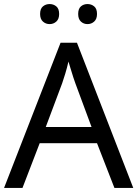

<svg xmlns="http://www.w3.org/2000/svg" viewBox="-20 -928 679 948"><path d="M545 0 459 -221H176L91 0H0L279 -717H360L638 0ZM352 -517Q349 -525 342 -546Q335 -567 328.5 -589.5Q322 -612 318 -624Q311 -593 302 -563.5Q293 -534 287 -517L206 -301H432ZM178 -859Q178 -885 192 -896.5Q206 -908 225 -908Q244 -908 258 -896.5Q272 -885 272 -859Q272 -834 258 -821.5Q244 -809 225 -809Q206 -809 192 -821.5Q178 -834 178 -859ZM366 -859Q366 -885 379.5 -896.5Q393 -908 412 -908Q431 -908 445 -896.5Q459 -885 459 -859Q459 -834 445 -821.5Q431 -809 412 -809Q393 -809 379.5 -821.5Q366 -834 366 -859Z"/></svg>

Font: Noto Sans Gunjala Gondi Semibold
Style: Regular
Weight: 600
Designer: Ek Type
Foundry: Ek Type
Version: Version 1.004; ttfautohint (v1.8.4.7-5d5b)